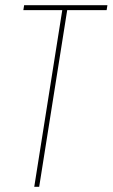

<svg xmlns="http://www.w3.org/2000/svg" viewBox="-20 -720 434 740"><path d="M391 -681H239L131 0H112L220 -681H70L73 -700H394Z"/></svg>

Font: Georama SemiCondensed Thin
Style: Italic
Weight: 100
Width: 4
Italic angle: -9°
Designer: Jean-Baptiste Levee
Foundry: Production Type
Version: Version 1.000